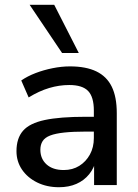

<svg xmlns="http://www.w3.org/2000/svg" viewBox="-20 -775 577 804"><path d="M227 9Q176 9 135.5 -11Q95 -31 72 -65Q49 -99 49 -142Q49 -196 76.5 -227.5Q104 -259 167.5 -272.5Q231 -286 339 -286H386V-224H340Q286 -224 249 -220Q212 -216 190 -207.5Q168 -199 158.5 -184Q149 -169 149 -148Q149 -110 175 -86.5Q201 -63 247 -63Q284 -63 312 -80.5Q340 -98 356.5 -128Q373 -158 373 -197V-312Q373 -369 349 -394Q325 -419 270 -419Q228 -419 186 -406.5Q144 -394 100 -367L69 -438Q95 -456 129 -469Q163 -482 200.5 -489.5Q238 -497 273 -497Q340 -497 383.5 -476Q427 -455 448 -412Q469 -369 469 -301V0H374V-109H383Q375 -72 353.5 -45.5Q332 -19 300 -5Q268 9 227 9ZM240 -553 104 -755H207L310 -553Z"/></svg>

Font: Nunito Sans 12pt SemiBold
Style: Regular
Weight: 600
Designer: Vernon Adams
Foundry: Vernon Adams
Version: Version 3.101;gftools[0.9.27]